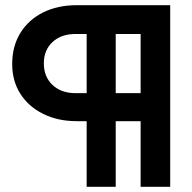

<svg xmlns="http://www.w3.org/2000/svg" viewBox="-20 -720 740 740"><path d="M314 0V-253H276Q203 -253 146.5 -281Q90 -309 58.5 -358.5Q27 -408 27 -473Q27 -542 58.5 -593Q90 -644 146 -672Q202 -700 276 -700H636V0H522V-253H426V0ZM426 -361H522V-589H426ZM271 -361H314V-589H271Q216 -589 182.5 -558Q149 -527 149 -476Q149 -424 182.5 -392.5Q216 -361 271 -361Z"/></svg>

Font: Red Hat Display ExtraBold
Style: Regular
Weight: 800
Designer: Pentagram, MCKL
Foundry: Pentagram, MCKL
Version: Version 1.023